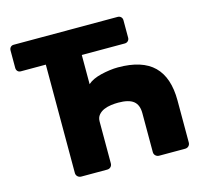

<svg xmlns="http://www.w3.org/2000/svg" viewBox="-102 -814 987 928"><g transform="rotate(-15 392.0 -350.0)"><path d="M194 0Q183 0 175.5 -7Q168 -14 168 -25V-567H43Q33 -567 27 -573.5Q21 -580 21 -590V-677Q21 -687 27 -693.5Q33 -700 43 -700H563Q573 -700 579.5 -693.5Q586 -687 586 -677V-590Q586 -580 579.5 -573.5Q573 -567 563 -567H348V-421Q360 -432 377.5 -440Q395 -448 416 -453Q437 -458 459 -461Q481 -464 501 -464Q622 -464 680 -407Q738 -350 738 -235V-25Q738 -14 731 -7Q724 0 713 0H584Q573 0 565.5 -7Q558 -14 558 -25V-220Q558 -261 534.5 -280Q511 -299 458 -299Q441 -299 422 -296.5Q403 -294 386.5 -287Q370 -280 359 -267Q348 -254 348 -234V-25Q348 -14 341 -7Q334 0 323 0Z"/></g></svg>

Font: Fz Rubik
Style: Bold
Weight: 700
Designer: Hubert and Fischer
Foundry: Hubert and Fischer
Version: Vit hóa bi FontZin.com